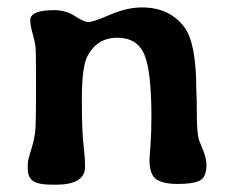

<svg xmlns="http://www.w3.org/2000/svg" viewBox="-20 -505 626 520"><path d="M364.3 -484.9Q440.4 -484.9 480.5 -429.7Q511.7 -385.7 511.7 -260.7L512.7 -232.4L513.2 -190.4Q513.2 -146 519 -125.5L531.7 -93.8Q539.1 -73.2 539.1 -58.6Q539.1 -24.4 520.5 -15.6Q502 -6.8 461.4 -6.8Q420.9 -6.8 402.8 -19.8Q384.8 -32.7 384.8 -72.8Q384.8 -76.7 387.5 -110.8Q390.1 -145 390.1 -187.5Q390.1 -313.5 370.6 -358.2Q351.1 -402.8 297.6 -402.8Q244.1 -402.8 217.8 -355Q201.7 -326.2 201.7 -237.5Q201.7 -148.9 206.1 -113.8Q210.4 -78.1 210.4 -53.7Q210.4 -4.9 132.8 -4.9H119.6Q85 -4.9 70.1 -14.4Q55.2 -23.9 55.2 -49.3V-62Q55.2 -70.8 64.9 -101.3Q74.7 -131.8 76.2 -159.4Q77.6 -187 77.6 -275.9Q77.6 -364.7 76.2 -378.2Q74.7 -391.6 68.4 -413.8Q62 -436 62 -450.7Q62 -477.5 127 -477.5Q158.2 -477.5 182.9 -461.4Q207.5 -445.3 219.7 -445.3Q231.9 -445.3 278.1 -465.1Q324.2 -484.9 364.3 -484.9Z"/></svg>

Font: Averia Libre
Style: Bold
Weight: 700
Version: Version 1.002